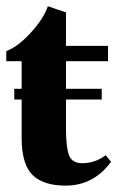

<svg xmlns="http://www.w3.org/2000/svg" viewBox="-21 -579 391 611"><path d="M188 11.7Q119.6 11.7 85.4 -19.5Q47.9 -53.2 47.9 -139.6V-262.2H24.4V-296.4H47.9V-384.3H-1V-416.5Q36.1 -430.2 76.9 -474.9Q117.7 -519.5 131.3 -559.1L189 -539.6V-433.1H322.8V-384.3H189V-296.4H302.7V-262.2H189V-172.9Q189 -97.2 203.1 -76.2Q214.4 -59.6 241.2 -59.6Q280.8 -59.6 315.4 -85L332.5 -64Q276.4 11.7 188 11.7Z"/></svg>

Font: Elstob Grade
Style: Regular
Weight: 400
Designer: Peter S. Baker
Version: Version 1.015